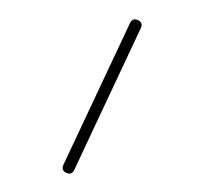

<svg xmlns="http://www.w3.org/2000/svg" viewBox="-30 -133 299 274"><g transform="rotate(-5 119.0 4.5)"><path d="M55.2 108.4C60.1 111.3 64 110.4 66.9 105.5L179.2 -87.9C182.1 -92.8 181.2 -96.7 176.3 -99.6C171.4 -102.5 167.5 -101.6 164.6 -96.7L52.2 96.7C49.3 101.6 50.3 105.5 55.2 108.4Z"/></g></svg>

Font: Mikhak Thin
Style: Regular
Weight: 100
Designer: Amin Abedi
Version: Version 3.2